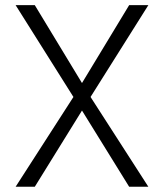

<svg xmlns="http://www.w3.org/2000/svg" viewBox="-20 -713 626 733"><path d="M473.1 0H546.4L325.7 -342.8L546.4 -693.4H473.1L293 -396L112.8 -693.4H39.6L260.3 -342.8L39.6 0H112.8L293 -291Z"/></svg>

Font: Cascadia Code PL Light
Style: Regular
Weight: 300
Monospace: yes
Designer: Aaron Bell
Foundry: Saja Typeworks
Version: Version 2404.023